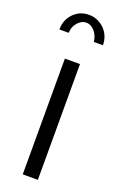

<svg xmlns="http://www.w3.org/2000/svg" viewBox="-144 -771 506 812"><g transform="rotate(20 109.0 -365.0)"><path d="M109 -695Q87 -695 70 -675Q53 -655 53 -629H11Q11 -672 39 -701Q67 -730 109 -730Q129 -730 147 -722Q165 -714 178.5 -700.5Q192 -687 199.5 -668.5Q207 -650 207 -629H166Q163 -657 146.5 -676Q130 -695 109 -695ZM75 0V-521H143V0Z"/></g></svg>

Font: Oxford Sans
Style: Regular
Weight: 400
Designer: Matt McInerney, Pablo Impallari, Rodrigo Fuenzalida
Foundry: Matt McInerney, Pablo Impallari, Rodrigo Fuenzalida
Version: Version 3.000g; ttfautohint (v1.5) -l 8 -r 28 -G 28 -x 14 -D